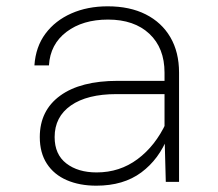

<svg xmlns="http://www.w3.org/2000/svg" viewBox="-20 -576 690 608"><path d="M505 0 501 -150V-346Q501 -424 453 -469Q405 -514 322 -514Q242 -514 190.5 -475Q139 -436 135 -369H89Q93 -428 124 -469.5Q155 -511 206 -533.5Q257 -556 321 -556Q391 -556 441.5 -530.5Q492 -505 519.5 -458Q547 -411 547 -346V0ZM285 12Q232 12 191.5 -5.5Q151 -23 128.5 -57.5Q106 -92 106 -142Q106 -226 170.5 -273Q235 -320 353 -320H513V-278H349Q256 -278 204.5 -242Q153 -206 153 -142Q153 -87 190 -58.5Q227 -30 286 -30Q359 -30 415.5 -72Q472 -114 506 -187L512 -144Q484 -72 427.5 -30Q371 12 285 12Z"/></svg>

Font: Azeret Mono Thin Thin
Style: Regular
Weight: 250
Version: Version 1.002